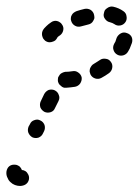

<svg xmlns="http://www.w3.org/2000/svg" viewBox="-31 -548 436 604"><path d="M50 -9Q54 -6 56 -2Q59 2 60 7Q62 17 56 26Q50 34 40 36Q36 37 32 37Q24 37 16 34Q8 31 2 25Q-4 20 -7 12Q-11 5 -11 -4Q-11 -14 -5 -22Q2 -30 13 -30Q18 -30 22 -29Q27 -27 31 -24Q33 -21 35 -19Q37 -16 38 -13Q41 -13 44 -12Q47 -11 50 -9ZM71 -116Q80 -112 90 -115Q100 -119 104 -128L108 -136Q112 -145 109 -155Q105 -165 96 -169Q87 -174 77 -170Q67 -167 63 -157L59 -150Q55 -140 58 -131Q62 -121 71 -116ZM109 -196Q118 -192 128 -195Q138 -198 142 -208L153 -230Q158 -240 154 -249Q151 -259 141 -264Q132 -268 122 -265Q113 -261 108 -252L97 -229Q93 -220 96 -210Q100 -201 109 -196ZM157 -313Q160 -317 165 -319Q169 -321 174 -322Q185 -322 197 -324Q207 -326 215 -320Q224 -314 226 -304Q227 -294 221 -285Q215 -277 205 -275Q192 -273 178 -272Q174 -272 171 -272Q167 -273 164 -275Q161 -278 157 -281Q154 -284 153 -287Q151 -291 151 -295Q151 -300 152 -305Q154 -309 157 -313ZM252 -332Q251 -328 251 -323Q252 -318 254 -313Q259 -304 269 -301Q279 -298 288 -303Q301 -310 312 -318Q320 -324 322 -334Q324 -345 318 -353Q312 -362 302 -363Q291 -365 283 -359Q274 -353 264 -347Q260 -345 257 -341Q254 -337 252 -332ZM326 -391Q329 -381 338 -376Q347 -371 357 -374Q367 -377 372 -386Q375 -391 377 -395Q381 -404 384 -413Q387 -423 383 -432Q378 -441 368 -444Q358 -448 349 -443Q340 -438 336 -429Q334 -423 332 -417Q330 -413 328 -410Q323 -400 326 -391ZM135 -417Q130 -415 125 -415Q120 -415 116 -417Q111 -419 108 -423Q104 -427 103 -431Q101 -436 101 -441Q101 -446 103 -451Q107 -459 115 -466Q121 -472 130 -478Q134 -481 139 -482Q143 -483 148 -482Q153 -481 157 -478Q161 -476 164 -471Q170 -463 168 -453Q166 -443 158 -437Q153 -434 150 -431Q149 -430 149 -429Q149 -429 149 -429Q147 -425 143 -421Q139 -418 135 -417ZM262 -482Q265 -487 266 -491Q266 -496 265 -501Q263 -511 254 -517Q245 -522 235 -520Q222 -517 210 -513Q205 -511 201 -508Q197 -505 195 -501Q192 -496 192 -492Q191 -487 193 -482Q196 -472 205 -467Q214 -462 224 -465Q235 -468 247 -471Q252 -472 256 -475Q260 -478 262 -482ZM364 -479Q369 -487 367 -497Q366 -507 357 -513Q343 -523 325 -527Q320 -528 316 -527Q311 -526 307 -523Q302 -520 299 -516Q297 -512 296 -507Q293 -497 299 -489Q305 -480 315 -478Q323 -476 329 -472Q337 -466 348 -468Q358 -470 364 -479Z"/></svg>

Font: FRB American Cursive Guidelines Dashed Black
Style: Bold Italic
Weight: 900
Italic angle: -25°
Version: Version 2.0;Modular Font Editor K font №1